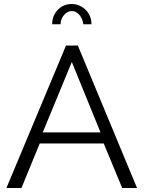

<svg xmlns="http://www.w3.org/2000/svg" viewBox="-20 -937 716 957"><path d="M309 -710H368L663 0H589L497 -222H178L87 0H12ZM481 -277 338 -628 193 -277ZM338 -882Q316 -882 299 -862Q282 -842 282 -816H240Q240 -859 268 -888Q296 -917 338 -917Q358 -917 376 -909Q394 -901 407.5 -887.5Q421 -874 428.5 -855.5Q436 -837 436 -816H395Q392 -844 375.5 -863Q359 -882 338 -882Z"/></svg>

Font: Oxford Sans
Style: Regular
Weight: 400
Designer: Matt McInerney, Pablo Impallari, Rodrigo Fuenzalida
Foundry: Matt McInerney, Pablo Impallari, Rodrigo Fuenzalida
Version: Version 3.000g; ttfautohint (v1.5) -l 8 -r 28 -G 28 -x 14 -D